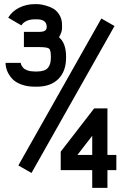

<svg xmlns="http://www.w3.org/2000/svg" viewBox="-20 -803 640 925"><path d="M497.6 16.6V102.1H424.3V16.6H272.5V-72.3L433.6 -280.8H497.6V-56.6H540.5V16.6ZM468.3 -713.9 531.7 -677.7 131.8 30.3 68.4 -5.9ZM205.1 -673.3Q205.1 -710 156.7 -710H148.9Q124 -710 107.2 -701.7Q90.3 -693.4 83 -680.7L19.5 -717.8Q38.1 -749 72.8 -766.1Q107.4 -783.2 148.9 -783.2H156.7Q162.6 -783.2 172.4 -782.2Q182.1 -781.2 202.4 -775.6Q222.7 -770 238.3 -760.5Q253.9 -751 266.4 -731Q278.8 -710.9 278.8 -683.6V-666.5Q278.8 -648.4 264.2 -623.5Q298.3 -595.2 298.3 -529.8V-524.4Q298.3 -460 261.2 -422.6Q224.1 -385.3 156.7 -385.3H148.9Q110.4 -385.3 81.3 -396.5Q52.2 -407.7 36.9 -425.5Q21.5 -443.4 14.2 -462.2Q6.8 -481 6.8 -500H80.1Q80.1 -495.6 82.8 -489.7Q85.4 -483.9 91.8 -476.3Q98.1 -468.8 113 -463.6Q127.9 -458.5 148.9 -458.5H156.7Q194.8 -458.5 210 -475.1Q225.1 -491.7 225.1 -524.4V-529.8Q225.1 -562.5 215.6 -569.3Q206.1 -576.2 166.5 -576.2H95.2V-649.4H166.5Q189 -649.4 197 -655.5Q205.1 -661.6 205.1 -673.3ZM424.3 -148.9 353 -56.6H424.3Z"/></svg>

Font: Anka/Coder
Style: Regular
Weight: 400
Monospace: yes
Version: Version 001.100